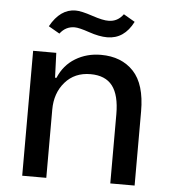

<svg xmlns="http://www.w3.org/2000/svg" viewBox="-52 -763 713 810"><g transform="rotate(5 305.0 -358.0)"><path d="M72 0V-529H170L174 -424H180Q203 -479 251 -508Q299 -537 359 -537Q446 -537 497 -483Q548 -429 548 -314V0H445V-293Q445 -374 415 -413Q385 -452 322 -452Q255 -452 214.5 -405.5Q174 -359 174 -289V0ZM378 -613Q344 -613 300.5 -628Q257 -643 238 -643Q200 -643 176 -611L129 -638Q171 -714 236 -714Q260 -714 307.5 -698Q355 -682 378 -683Q416 -683 440 -716L488 -688Q450 -613 378 -613Z"/></g></svg>

Font: Mona Sans Medium
Style: Regular
Weight: 500
Designer: Deni Anggara
Foundry: GitHub
Version: Version 2.000;Glyphs 3.2.3 (3260)